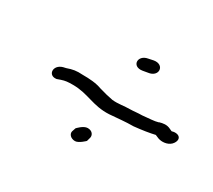

<svg xmlns="http://www.w3.org/2000/svg" viewBox="-93 -715 866 780"><g transform="rotate(30 340.0 -324.5)"><path d="M128 -283H129L146 -289C164 -295 175 -296 199 -296C272 -296 309 -262 386 -266C426 -269 459 -273 495 -273H496C535 -277 567 -282 592 -288C601 -285 606 -281 616 -279C634 -275 661 -279 674 -299C692 -327 668 -342 640 -333C639 -333 632 -337 629 -338C611 -347 594 -344 577 -339V-338H576C560 -333 532 -332 504 -329C484 -329 465 -326 451 -326C421 -326 396 -320 368 -323C347 -327 326 -332 303 -339C276 -349 246 -351 212 -351C184 -353 166 -350 141 -341L128 -338C86 -326 90 -278 128 -283ZM290 -130C287 -116 300 -102 320 -102C337 -102 362 -127 362 -127L367 -145C370 -158 361 -174 339 -174C319 -174 296 -148 296 -148ZM434 -546 410 -541C364 -533 366 -479 415 -487L438 -491C488 -497 483 -554 434 -546Z"/></g></svg>

Font: Stray Cat
Style: BdExtObl
Weight: 700
Version: Version 1.0